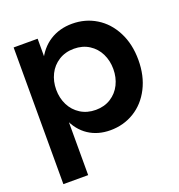

<svg xmlns="http://www.w3.org/2000/svg" viewBox="-136 -686 924 990"><g transform="rotate(-20 325.5 -191.0)"><path d="M367.7 -572Q440.2 -572 499 -536.1Q557.8 -500.2 591.9 -433.7Q626.1 -367.2 626.1 -280Q626.1 -192.8 591.9 -126.3Q557.8 -59.8 499 -23.9Q440.2 12 367.7 12Q299.3 12 248.4 -21.5Q197.4 -55 169.8 -120.6Q142.3 -186.3 142.3 -280H132.3Q132.3 -373.7 162.3 -439.2Q192.4 -504.7 245.5 -538.4Q298.6 -572 367.7 -572ZM332.7 -112.4Q379.9 -112.4 415.5 -135.1Q451.1 -157.8 469.9 -195.9Q488.6 -234.1 488.6 -280Q488.6 -325.9 469.9 -364.1Q451.1 -402.2 415.5 -424.9Q379.9 -447.6 332.7 -447.6Q285.3 -447.6 249.2 -424.9Q213.2 -402.2 194.2 -364.1Q175.2 -325.9 175.2 -280Q175.2 -234.1 194.2 -195.9Q213.2 -157.8 249.2 -135.1Q285.3 -112.4 332.7 -112.4ZM43.5 -560H175.2V-400L159.5 -280L179.5 -183V190H43.5Z"/></g></svg>

Font: TASA Explorer VF
Style: Regular
Weight: 400
Designer: Weizhong Zhang
Foundry: Local Remote
Version: Version 1.000;Glyphs 3.2 (3192)